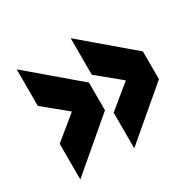

<svg xmlns="http://www.w3.org/2000/svg" viewBox="-116 -653 768 755"><g transform="rotate(-30 267.5 -275.0)"><path d="M45 -525 265 -338V-212L45 -25V-187L150 -273L45 -359ZM290 -525 510 -338V-212L290 -25V-187L395 -273L290 -359Z"/></g></svg>

Font: Golos Text
Style: Bold
Weight: 700
Designer: A.Korolkova, Vitaly Kuzmin
Foundry: ParaType Ltd
Version: Version 2.004